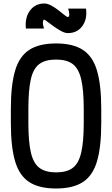

<svg xmlns="http://www.w3.org/2000/svg" viewBox="-20 -1062 640 1096"><path d="M300 14Q203 14 146.5 -23Q90 -60 66 -142Q42 -224 42 -360V-440Q42 -576 66 -658Q90 -740 146.5 -777Q203 -814 300 -814Q397 -814 453.5 -777Q510 -740 534 -658Q558 -576 558 -440V-360Q558 -224 534 -142Q510 -60 453.5 -23Q397 14 300 14ZM300 -78Q361 -78 395 -103.5Q429 -129 443.5 -190.5Q458 -252 458 -360V-440Q458 -548 443.5 -609.5Q429 -671 395 -696.5Q361 -722 300 -722Q239 -722 204.5 -696.5Q170 -671 156 -609.5Q142 -548 142 -440V-360Q142 -252 156.5 -190.5Q171 -129 205.5 -103.5Q240 -78 300 -78ZM367 -873Q351 -873 329.5 -884.5Q308 -896 286.5 -911.5Q265 -927 250 -938.5Q235 -950 233 -950Q226 -950 225 -935.5Q224 -921 231 -899H128Q121 -961 151 -1001.5Q181 -1042 233 -1042Q251 -1042 272.5 -1030.5Q294 -1019 313.5 -1003.5Q333 -988 347.5 -976.5Q362 -965 367 -965Q375 -965 375.5 -978.5Q376 -992 369 -1013H471Q479 -952 449.5 -912.5Q420 -873 367 -873Z"/></svg>

Font: Victor Mono Thin
Style: Regular
Weight: 100
Monospace: yes
Designer: Rune Bjørnerås
Version: Version 1.561;gftools[0.9.30]